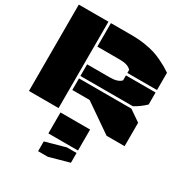

<svg xmlns="http://www.w3.org/2000/svg" viewBox="-233 -857 1260 1348"><g transform="rotate(30 397.5 -183.0)"><path d="M250 0H9.8V-700.2H250ZM270 -158.2V-252H694.8L785.2 -189.9V0H639.2L410.2 -158.2ZM270 -272V-366.2H454.1Q519.5 -366.2 544.9 -395V-435.1H785.2V-337.9Q741.7 -296.4 694.8 -272ZM270 -509.8V-700.2H449.2Q499.5 -700.2 546.9 -692.4Q594.2 -684.6 626.2 -674.8Q658.2 -665 693.1 -647.9Q728 -630.9 744.1 -621.3Q760.3 -611.8 785.2 -595.2V-455.1H544.9V-480Q518.6 -509.8 454.1 -509.8ZM276.9 334V254.9L438 210H517.1V289.1L356 334ZM276.9 189.9V20H517.1V189.9Z"/></g></svg>

Font: Nastup Basic
Style: Regular
Weight: 400
Designer: Maksym Kobuzan
Foundry: Zakznak
Version: Version 1.020;FEAKit 1.0